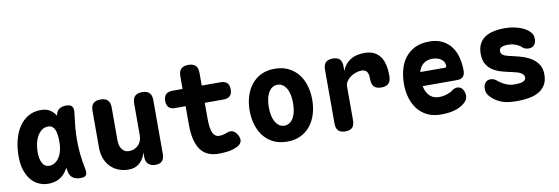

<svg xmlns="http://www.w3.org/2000/svg" viewBox="-53 -1087 4307 1480"><g transform="rotate(-10 2100.0 -347.5)"><path d="M230 10Q194 10 160 -4Q126 -18 99.5 -48Q73 -78 56.5 -125Q40 -172 40 -238Q40 -305 55 -364Q70 -423 99 -466.5Q128 -510 171 -535Q214 -560 270 -560Q317 -560 347 -538Q370 -521 386 -495Q391 -527 412 -544Q432 -560 467 -560Q501 -560 514 -544Q527 -528 522 -494Q515 -441 510 -389Q505 -337 505 -283.5Q505 -230 510.5 -173.5Q516 -117 529 -54Q536 -20 526 -5Q516 10 482 10Q447 10 423.5 -5.5Q400 -21 393 -54Q389 -71 387 -88Q382 -79 378 -72Q354 -32 317.5 -11Q281 10 230 10ZM262 -125Q281 -125 300 -135Q319 -145 334.5 -165.5Q350 -186 359.5 -218Q369 -250 369 -295Q369 -324 366 -348Q363 -372 355.5 -389Q348 -406 335.5 -415.5Q323 -425 304 -425Q276 -425 255 -410Q234 -395 219.5 -370Q205 -345 197.5 -312Q190 -279 190 -242Q190 -191 207.5 -158Q225 -125 262 -125Z M988 -235V-485Q988 -523 1006.5 -541.5Q1025 -560 1063 -560Q1101 -560 1119.5 -541.5Q1138 -523 1138 -485V-63Q1138 -26 1120.5 -8Q1103 10 1069 10Q1035 10 1014 -8Q993 -26 993 -63V-100Q977 -47 943 -18.5Q909 10 861 10Q813 10 776 -6Q739 -22 713.5 -50Q688 -78 675 -115Q662 -152 662 -195V-485Q662 -523 680.5 -541.5Q699 -560 737 -560Q775 -560 793.5 -541.5Q812 -523 812 -485V-225Q812 -208 816 -191Q820 -174 829 -160.5Q838 -147 852 -138.5Q866 -130 887 -130Q910 -130 929 -138.5Q948 -147 961 -161Q974 -175 981 -194Q988 -213 988 -235Z M1672 -530Q1706 -530 1723 -513.5Q1740 -497 1740 -463Q1740 -429 1723 -412Q1706 -395 1672 -395H1525V-270Q1525 -193 1541.5 -159Q1558 -125 1590 -125Q1604 -125 1618 -127.5Q1632 -130 1646 -136Q1678 -150 1699.5 -141Q1721 -132 1735 -106Q1752 -76 1745 -53.5Q1738 -31 1712 -18Q1677 -1 1640.5 4.5Q1604 10 1565 10Q1518 10 1482.5 -5Q1447 -20 1423 -52.5Q1399 -85 1387 -135Q1375 -185 1375 -254V-395H1293Q1260 -395 1243.5 -411.5Q1227 -428 1227 -461Q1227 -496 1244 -513Q1261 -530 1296 -530H1375V-630Q1375 -668 1393.5 -686.5Q1412 -705 1450 -705Q1488 -705 1506.5 -686.5Q1525 -668 1525 -630V-530Z M2100 10Q2038 10 1992 -13Q1946 -36 1915.5 -75.5Q1885 -115 1870 -166.5Q1855 -218 1855 -275Q1855 -332 1870 -383.5Q1885 -435 1915.5 -474.5Q1946 -514 1992 -537Q2038 -560 2100 -560Q2162 -560 2208 -537Q2254 -514 2284.5 -475Q2315 -436 2330 -384.5Q2345 -333 2345 -275Q2345 -218 2330 -166.5Q2315 -115 2284.5 -75.5Q2254 -36 2208 -13Q2162 10 2100 10ZM2100 -115Q2124 -115 2142 -128Q2160 -141 2172 -163Q2184 -185 2189.5 -214Q2195 -243 2195 -275Q2195 -308 2189.5 -337Q2184 -366 2172 -387.5Q2160 -409 2142 -422Q2124 -435 2100 -435Q2076 -435 2058 -422Q2040 -409 2028 -387Q2016 -365 2010.5 -336Q2005 -307 2005 -275Q2005 -243 2010.5 -214Q2016 -185 2028 -163Q2040 -141 2058 -128Q2076 -115 2100 -115Z M2555 10Q2517 10 2499.5 -8.5Q2482 -27 2482 -65V-487Q2482 -524 2500 -542Q2518 -560 2555 -560Q2592 -560 2609.5 -542Q2627 -524 2627 -487V-450Q2647 -503 2691 -531.5Q2735 -560 2802 -560Q2845 -560 2875 -546Q2905 -532 2924.5 -505.5Q2944 -479 2953 -442Q2962 -405 2962 -360V-350Q2962 -312 2943.5 -293.5Q2925 -275 2887 -275Q2849 -275 2830.5 -293.5Q2812 -312 2812 -350V-352Q2812 -368 2810 -382Q2808 -396 2802.5 -406.5Q2797 -417 2786 -423.5Q2775 -430 2757 -430Q2737 -430 2714 -422.5Q2691 -415 2671.5 -401.5Q2652 -388 2639.5 -369Q2627 -350 2627 -328V-65Q2627 -27 2610 -8.5Q2593 10 2555 10Z M3461 -173Q3488 -173 3503 -151Q3518 -129 3518 -101Q3518 -85 3512 -71.5Q3506 -58 3486 -41Q3471 -29 3453 -19.5Q3435 -10 3412.5 -3.5Q3390 3 3363.5 6.5Q3337 10 3305 10Q3243 10 3197.5 -12Q3152 -34 3122 -72.5Q3092 -111 3077 -162Q3062 -213 3062 -270Q3062 -325 3075 -377.5Q3088 -430 3117.5 -470.5Q3147 -511 3194.5 -535.5Q3242 -560 3310 -560Q3372 -560 3414.5 -537.5Q3457 -515 3483.5 -478Q3510 -441 3521.5 -393Q3533 -345 3533 -295Q3533 -262 3518 -246Q3503 -230 3472 -230H3201Q3207 -200 3218.5 -180Q3230 -160 3245 -147.5Q3260 -135 3277.5 -130Q3295 -125 3313 -125Q3345 -125 3375.5 -135.5Q3406 -146 3419 -157Q3429 -165 3439.5 -169Q3450 -173 3461 -173ZM3202 -340H3395Q3401 -340 3404 -343Q3407 -346 3407 -354Q3407 -368 3401 -380.5Q3395 -393 3382.5 -403Q3370 -413 3352 -419Q3334 -425 3310 -425Q3288 -425 3270.5 -419Q3253 -413 3239.5 -402Q3226 -391 3216.5 -375.5Q3207 -360 3202 -340Z M3900 10Q3866 10 3837 6.5Q3808 3 3783.5 -5.5Q3759 -14 3737.5 -27.5Q3716 -41 3697 -61Q3683 -75 3676 -90Q3669 -105 3669 -125Q3669 -155 3684 -173Q3699 -191 3725 -191Q3734 -191 3745.5 -188Q3757 -185 3767 -177Q3796 -152 3830 -136Q3864 -120 3900 -120Q3918 -120 3934.5 -121.5Q3951 -123 3963.5 -127Q3976 -131 3983.5 -139Q3991 -147 3991 -160Q3991 -172 3983.5 -181Q3976 -190 3963.5 -197Q3951 -204 3934.5 -208.5Q3918 -213 3900 -217Q3861 -225 3822.5 -235.5Q3784 -246 3753.5 -265Q3723 -284 3704 -315.5Q3685 -347 3685 -398Q3685 -440 3699.5 -470.5Q3714 -501 3741.5 -521Q3769 -541 3809 -550.5Q3849 -560 3900 -560Q3961 -560 4014 -542.5Q4067 -525 4096 -493Q4104 -485 4110 -472.5Q4116 -460 4116 -439Q4116 -407 4100 -390.5Q4084 -374 4058 -374Q4044 -374 4031 -378.5Q4018 -383 4008 -393Q3995 -406 3967.5 -418Q3940 -430 3900 -430Q3884 -430 3872 -427.5Q3860 -425 3851.5 -420.5Q3843 -416 3839 -408.5Q3835 -401 3835 -391Q3835 -380 3840.5 -372Q3846 -364 3855 -358.5Q3864 -353 3876 -349.5Q3888 -346 3900 -343Q3938 -335 3980.5 -323.5Q4023 -312 4058.5 -292Q4094 -272 4117.5 -239.5Q4141 -207 4141 -157Q4141 -106 4120.5 -73.5Q4100 -41 4066.5 -22.5Q4033 -4 3989.5 3Q3946 10 3900 10Z"/></g></svg>

Font: Maple Mono NL ExtraBold
Style: Regular
Weight: 800
Monospace: yes
Designer: subframe7536
Version: Version 7.000